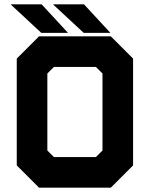

<svg xmlns="http://www.w3.org/2000/svg" viewBox="-20 -868 693 888"><path d="M160.5 0 57.5 -103V-597L160.5 -700H492.5L595.5 -597V-103L492.5 0ZM229.5 -141.5H423.5L454 -172V-528L423.5 -558.5H229.5L199 -528V-172ZM197 -71H457.5L524.5 -138V-562.5L457.5 -629.5H197L130 -562.5V-138ZM197 -71 130 -138V-562.5L197 -629.5H457.5L524.5 -562.5V-138L457.5 -71ZM490.5 -716H367L225 -848H368.5ZM395.5 -750 335.5 -813H336L396 -750ZM294.5 -716H171L29 -848H172.5ZM199.5 -750 139.5 -813H140L200 -750Z"/></svg>

Font: Tourney Thin Black
Style: Regular
Weight: 900
Version: Version 1.015